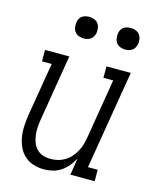

<svg xmlns="http://www.w3.org/2000/svg" viewBox="-112 -809 723 893"><g transform="rotate(15 250.0 -362.0)"><path d="M185 8Q158 8 133.5 0Q109 -8 91 -24.5Q73 -41 62.5 -64Q52 -87 48 -112.5Q44 -138 45.5 -164.5Q47 -191 51 -218L94 -475H47V-530H164L111 -209Q108 -190 107 -171Q106 -152 108.5 -134Q111 -116 117.5 -99.5Q124 -83 136.5 -70.5Q149 -58 166 -52.5Q183 -47 202 -47Q220 -47 237 -51Q254 -55 270 -64.5Q286 -74 298.5 -88Q311 -102 320 -118Q329 -134 334 -150.5Q339 -167 342 -185L390 -475H343V-530H460L381 -55H428V0H311L324 -81Q314 -62 299.5 -44.5Q285 -27 266.5 -14.5Q248 -2 226.5 3Q205 8 185 8ZM406 -628Q394 -628 382.5 -632.5Q371 -637 364 -646Q357 -655 355 -667.5Q353 -680 355 -693Q356 -701 360.5 -709.5Q365 -718 372.5 -723Q380 -728 389 -730Q398 -732 406 -732Q419 -732 430.5 -727.5Q442 -723 449 -714Q456 -705 458 -692.5Q460 -680 458 -667Q456 -659 451.5 -650.5Q447 -642 439.5 -637Q432 -632 423.5 -630Q415 -628 406 -628ZM206 -628Q194 -628 182.5 -632.5Q171 -637 164 -646Q157 -655 155 -667.5Q153 -680 155 -693Q156 -701 160.5 -709.5Q165 -718 172.5 -723Q180 -728 189 -730Q198 -732 206 -732Q219 -732 230.5 -727.5Q242 -723 249 -714Q256 -705 258 -692.5Q260 -680 258 -667Q256 -659 251.5 -650.5Q247 -642 239.5 -637Q232 -632 223.5 -630Q215 -628 206 -628Z"/></g></svg>

Font: Iosevka Curly Slab LtObl
Style: Regular
Weight: 300
Italic angle: -9°
Monospace: yes
Designer: Belleve Invis
Foundry: Belleve Invis
Version: Version 11.0.0; ttfautohint (v1.8.3)